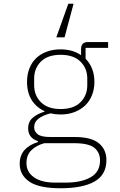

<svg xmlns="http://www.w3.org/2000/svg" viewBox="-20 -791 640 1023"><path d="M547 62Q547 140 484 176Q421 212 303 212Q187 212 136 176.5Q85 141 85 82Q85 37 110.5 8.5Q136 -20 182 -34V-39Q130 -56 130 -107Q130 -144 156 -165Q182 -186 217 -196V-199Q173 -219 148.5 -258.5Q124 -298 124 -355Q124 -394 136.5 -426Q149 -458 172 -480.5Q195 -503 228.5 -515.5Q262 -528 303 -528Q367 -528 412 -497V-530Q412 -567 449 -567H556V-536H436V-478Q459 -455 471 -424Q483 -393 483 -355Q483 -316 470 -283.5Q457 -251 433 -228.5Q409 -206 376 -193.5Q343 -181 303 -181Q276 -181 249 -187Q209 -177 185.5 -159Q162 -141 162 -112Q162 -91 180.5 -76Q199 -61 248 -61H378Q467 -61 507 -27.5Q547 6 547 62ZM513 64Q513 21 482.5 -3.5Q452 -28 376 -28H216Q173 -16 147 9.5Q121 35 121 78Q121 126 161.5 154Q202 182 274 182H330Q413 182 463 153.5Q513 125 513 64ZM303 -210Q372 -210 408.5 -246Q445 -282 445 -337V-373Q445 -427 408.5 -463Q372 -499 303 -499Q234 -499 198 -463Q162 -427 162 -373V-337Q162 -282 198.5 -246Q235 -210 303 -210ZM344 -771H372L324 -592H280Z"/></svg>

Font: IBM Plex Mono ExtLt
Style: Regular
Weight: 200
Monospace: yes
Designer: Mike Abbink, Paul van der Laan, Pieter van Rosmalen
Foundry: Bold Monday
Version: Version 2.3